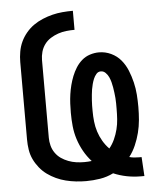

<svg xmlns="http://www.w3.org/2000/svg" viewBox="-53 -789 707 844"><g transform="rotate(-5 300.0 -367.5)"><path d="M534 8Q503 8 472.5 2Q442 -4 414 -16Q386 -2 355 3Q324 8 293 8Q271 8 248.5 5.5Q226 3 204 -2.5Q182 -8 161.5 -17.5Q141 -27 123 -40Q105 -53 90.5 -71Q76 -89 66.5 -109Q57 -129 53.5 -151.5Q50 -174 50 -196V-539Q50 -561 54 -584Q58 -607 67.5 -627.5Q77 -648 92 -666Q107 -684 125.5 -697Q144 -710 165.5 -719Q187 -728 209 -733.5Q231 -739 254 -741Q277 -743 300 -743V-659Q282 -659 263.5 -657Q245 -655 227.5 -649Q210 -643 194 -633Q178 -623 167 -608Q156 -593 151 -575Q146 -557 146 -539V-196Q146 -179 150.5 -161.5Q155 -144 165.5 -129Q176 -114 190.5 -104Q205 -94 222 -87.5Q239 -81 256.5 -78.5Q274 -76 292 -76Q300 -76 308.5 -76.5Q317 -77 325 -78Q305 -100 290.5 -126Q276 -152 267 -180Q258 -208 255 -237.5Q252 -267 252 -297Q252 -317 253 -337.5Q254 -358 257 -378.5Q260 -399 265 -418.5Q270 -438 277.5 -457Q285 -476 296 -493.5Q307 -511 322.5 -524.5Q338 -538 358 -544.5Q378 -551 398 -551Q426 -551 451.5 -539Q477 -527 494.5 -506Q512 -485 522.5 -459Q533 -433 539.5 -406Q546 -379 548 -351.5Q550 -324 550 -297Q550 -268 547.5 -239.5Q545 -211 538 -183.5Q531 -156 519.5 -129.5Q508 -103 491 -81Q502 -78 513 -77Q524 -76 535 -76Q537 -76 539.5 -76Q542 -76 545 -76L550 8Q546 8 542 8Q538 8 534 8ZM407 -126Q421 -143 430.5 -164Q440 -185 445.5 -207Q451 -229 452.5 -251.5Q454 -274 454 -297Q454 -309 454 -321Q454 -333 453 -344.5Q452 -356 450.5 -368Q449 -380 447 -392Q445 -404 442 -415.5Q439 -427 434 -438Q429 -449 420 -458Q411 -467 399 -467Q387 -467 379 -457.5Q371 -448 366.5 -437Q362 -426 359 -414.5Q356 -403 354 -391.5Q352 -380 351 -368Q350 -356 349 -344Q348 -332 348 -320Q348 -308 348 -297Q348 -273 350.5 -250Q353 -227 360 -205Q367 -183 379 -162.5Q391 -142 407 -126Z"/></g></svg>

Font: Iosevka Curly Slab MdEx
Style: Regular
Weight: 500
Width: 7
Monospace: yes
Designer: Belleve Invis
Foundry: Belleve Invis
Version: Version 11.1.0; ttfautohint (v1.8.3)